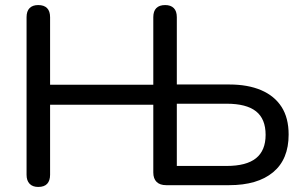

<svg xmlns="http://www.w3.org/2000/svg" viewBox="-20 -732 1205 759"><path d="M131 7Q109 7 97 -5.5Q85 -18 85 -41V-664Q85 -688 97 -700Q109 -712 131 -712Q154 -712 166 -700Q178 -688 178 -664V-397H586V-664Q586 -688 598 -700Q610 -712 633 -712Q655 -712 667 -700Q679 -688 679 -664V-398H886Q960 -398 1012.5 -375.5Q1065 -353 1093 -309.5Q1121 -266 1121 -200Q1121 -102 1059.5 -51Q998 0 886 0H637Q612 0 599 -13Q586 -26 586 -50V-318H178V-41Q178 -18 166.5 -5.5Q155 7 131 7ZM679 -76H876Q954 -76 992 -106.5Q1030 -137 1030 -199Q1030 -262 992 -292Q954 -322 876 -322H679Z"/></svg>

Font: Nunito Medium
Style: Regular
Weight: 500
Designer: Vernon Adams
Foundry: Vernon Adams
Version: Version 3.602